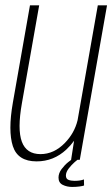

<svg xmlns="http://www.w3.org/2000/svg" viewBox="-20 -616 432 740"><path d="M254 0 265.5 -73.5Q253 -56 236 -40Q187 6 121 6Q48.5 6 29.5 -52.8Q10.5 -111.5 29.5 -220L95.5 -595.5H131L64.5 -218.5Q46.5 -117.5 64.2 -69.8Q82 -22 136 -22Q188 -22 230 -65Q267 -103 279 -152.5L357 -595.5H392.5L287.5 0ZM258 104.5Q238 104.5 221.8 96.5Q205.5 88.5 205.5 68.5Q205.5 51.5 217.5 35.5Q229.5 19.5 243 8.8Q256.5 -2 260 -3H282Q279.5 -1.5 267.8 8.8Q256 19 245 33.2Q234 47.5 234 60.5Q234 73 243.5 77Q253 81 267 81Q290 81 303.5 75.5L304 99Q299 101 285.8 102.8Q272.5 104.5 258 104.5Z"/></svg>

Font: Anybody ExtraLight
Style: Italic
Weight: 200
Italic angle: -10°
Designer: Tyler Finck
Foundry: Etcetera Type Company
Version: Version 1.010; ttfautohint (v1.8.3) -l 8 -r 50 -G 200 -x 14 